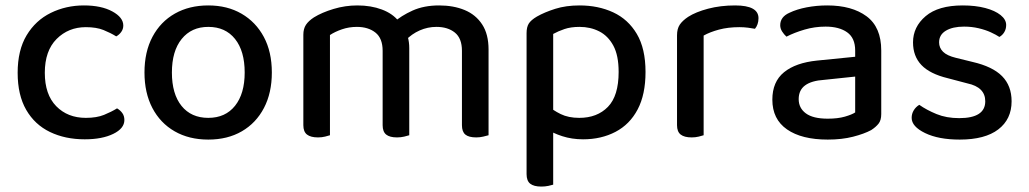

<svg xmlns="http://www.w3.org/2000/svg" viewBox="-20 -500 3788 707"><path d="M296 -400Q232 -400 188.5 -356.5Q145 -313 145 -232Q145 -152 187 -109Q229 -66 296 -66Q336 -66 363 -77Q390 -88 411 -101Q423 -94 430.5 -83.5Q438 -73 438 -58Q438 -27 397 -7Q356 13 292 13Q220 13 164 -14Q108 -41 76.5 -95.5Q45 -150 45 -232Q45 -315 78 -370Q111 -425 167 -452.5Q223 -480 289 -480Q353 -480 393.5 -458Q434 -436 434 -406Q434 -393 426.5 -382.5Q419 -372 408 -366Q387 -379 361 -389.5Q335 -400 296 -400Z M981 -233Q981 -158 952 -102.5Q923 -47 870.5 -16.5Q818 14 747 14Q676 14 623 -16.5Q570 -47 541 -102.5Q512 -158 512 -233Q512 -309 541.5 -364.5Q571 -420 624 -450Q677 -480 747 -480Q817 -480 869.5 -449.5Q922 -419 951.5 -364Q981 -309 981 -233ZM747 -401Q685 -401 649 -356.5Q613 -312 613 -233Q613 -154 648.5 -110Q684 -66 747 -66Q810 -66 845.5 -110.5Q881 -155 881 -233Q881 -312 845.5 -356.5Q810 -401 747 -401Z M1487 -323V-208H1389V-313Q1389 -359 1362.5 -380Q1336 -401 1294 -401Q1265 -401 1239 -392Q1213 -383 1195 -371V-208H1097V-372Q1097 -394 1106.5 -408.5Q1116 -423 1136 -436Q1165 -454 1208 -467Q1251 -480 1296 -480Q1346 -480 1386 -465Q1426 -450 1448 -422Q1454 -415 1459 -410Q1464 -405 1468 -397Q1476 -384 1481.5 -364.5Q1487 -345 1487 -323ZM1779 -318V-208H1681V-313Q1681 -359 1655 -380Q1629 -401 1587 -401Q1555 -401 1525.5 -388Q1496 -375 1473 -351L1429 -417Q1457 -442 1499 -461Q1541 -480 1597 -480Q1650 -480 1691 -463Q1732 -446 1755.5 -410Q1779 -374 1779 -318ZM1097 -259H1195V-2Q1189 0 1177 3Q1165 6 1151 6Q1124 6 1110.5 -4.5Q1097 -15 1097 -39ZM1389 -259H1487V-2Q1481 0 1468.5 3Q1456 6 1442 6Q1415 6 1402 -4.5Q1389 -15 1389 -39ZM1681 -259H1779V-2Q1772 0 1759.5 3Q1747 6 1734 6Q1706 6 1693.5 -4.5Q1681 -15 1681 -39Z M2127 13Q2194 13 2246.5 -14.5Q2299 -42 2328 -97Q2357 -152 2357 -235Q2357 -321 2325 -375Q2293 -429 2238 -454.5Q2183 -480 2114 -480Q2064 -480 2024.5 -467.5Q1985 -455 1957 -439Q1935 -426 1927 -413Q1919 -400 1919 -378V-49H2017V-375Q2035 -385 2058.5 -393Q2082 -401 2114 -401Q2154 -401 2186.5 -384.5Q2219 -368 2238.5 -332Q2258 -296 2258 -235Q2258 -147 2218.5 -106.5Q2179 -66 2113 -66Q2073 -66 2044.5 -80Q2016 -94 1996 -112V-24Q2015 -10 2050.5 1.5Q2086 13 2127 13ZM2017 -79 1919 -81V141Q1919 166 1932.5 176.5Q1946 187 1973 187Q1987 187 1999 184.5Q2011 182 2017 180Z M2571 -369V-220H2473V-370Q2473 -394 2483 -409Q2493 -424 2514 -438Q2542 -456 2587.5 -468Q2633 -480 2687 -480Q2773 -480 2773 -433Q2773 -421 2769.5 -411Q2766 -401 2760 -394Q2750 -396 2734.5 -398Q2719 -400 2703 -400Q2661 -400 2627.5 -391Q2594 -382 2571 -369ZM2473 -264 2571 -254V-2Q2565 0 2553 3Q2541 6 2527 6Q2500 6 2486.5 -4.5Q2473 -15 2473 -39Z M3028 -63Q3065 -63 3091 -70.5Q3117 -78 3129 -86V-218L3015 -206Q2968 -203 2944.5 -185.5Q2921 -168 2921 -135Q2921 -102 2947.5 -82.5Q2974 -63 3028 -63ZM3026 -480Q3117 -480 3171 -440Q3225 -400 3225 -314V-80Q3225 -57 3215 -44.5Q3205 -32 3188 -21Q3162 -7 3121 3.5Q3080 14 3028 14Q2932 14 2878 -23.5Q2824 -61 2824 -133Q2824 -199 2867 -234Q2910 -269 2989 -277L3129 -291V-314Q3129 -360 3099.5 -381Q3070 -402 3020 -402Q2980 -402 2942.5 -391Q2905 -380 2876 -365Q2867 -373 2860 -384Q2853 -395 2853 -407Q2853 -438 2887 -453Q2914 -466 2950.5 -473Q2987 -480 3026 -480Z M3705 -127Q3705 -61 3656 -23.5Q3607 14 3514 14Q3436 14 3386.5 -10Q3337 -34 3337 -66Q3337 -81 3344.5 -93.5Q3352 -106 3365 -114Q3392 -95 3428.5 -80Q3465 -65 3512 -65Q3608 -65 3608 -127Q3608 -153 3591.5 -169.5Q3575 -186 3542 -193L3470 -212Q3404 -228 3373 -260.5Q3342 -293 3342 -344Q3342 -401 3388.5 -440.5Q3435 -480 3525 -480Q3572 -480 3608 -470.5Q3644 -461 3664.5 -444.5Q3685 -428 3685 -408Q3685 -393 3678 -381.5Q3671 -370 3660 -364Q3648 -372 3628.5 -381Q3609 -390 3583.5 -396Q3558 -402 3530 -402Q3488 -402 3463 -387Q3438 -372 3438 -344Q3438 -324 3452.5 -309.5Q3467 -295 3500 -287L3561 -272Q3635 -255 3670 -219.5Q3705 -184 3705 -127Z"/></svg>

Font: Baloo Tamma 2 Medium
Style: Regular
Weight: 500
Designer: Divya Kowshik, Shuchita Grover and Ek Type
Foundry: Ek Type
Version: Version 1.700